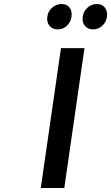

<svg xmlns="http://www.w3.org/2000/svg" viewBox="-20 -941 556 961"><path d="M184.1 0 285.2 -700.2H402.8L301.8 0ZM216.8 -856.9Q220.2 -884.8 241 -902.8Q261.7 -920.9 288.1 -920.9Q314.5 -920.9 328.1 -903.1Q341.8 -885.3 337.9 -856.9Q334 -829.6 314.7 -811.8Q295.4 -793.9 269 -793.9Q242.7 -793.9 227.8 -811.8Q212.9 -829.6 216.8 -856.9ZM394 -856.9Q397.5 -884.8 418 -902.8Q438.5 -920.9 464.8 -920.9Q491.2 -920.9 505.1 -902.8Q519 -884.8 515.1 -856.9Q511.2 -829.6 491.7 -811.8Q472.2 -793.9 445.8 -793.9Q419.4 -793.9 404.8 -811.8Q390.1 -829.6 394 -856.9Z"/></svg>

Font: Trueno
Style: Italic
Weight: 400
Designer: Julieta Ulanovsky
Foundry: Julieta Ulanovsky
Version: Version 3.001b | FøM Fix